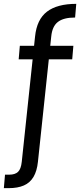

<svg xmlns="http://www.w3.org/2000/svg" viewBox="-64 -786 417 997"><path d="M-44 191 -38 121H-16Q14 121 29.5 106.5Q45 92 49 54L118 -596Q127 -685 180 -725.5Q233 -766 332 -766L326 -695Q266 -695 236.5 -672Q207 -649 202 -596L133 54Q128 102 110 132.5Q92 163 60 177Q28 191 -19 191ZM33 -478 39 -548H317L311 -478Z"/></svg>

Font: DM Sans 17pt
Style: Regular
Weight: 400
Version: Version 4.004;gftools[0.9.30]